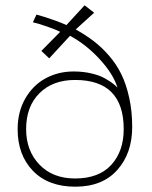

<svg xmlns="http://www.w3.org/2000/svg" viewBox="-20 -692 575 724"><path d="M46.5 -205Q46.5 -270.5 75.5 -320.8Q104.5 -371 152.2 -396.8Q200 -422.5 257.5 -422.5Q293.5 -422.5 324.5 -415.2Q355.5 -408 375.5 -396.5Q395.5 -385 405.8 -377Q416 -369 423 -361.5Q407 -413.5 355.5 -469.2Q304 -525 244 -557L165.5 -472L136 -500L207 -572Q190.5 -580.5 156.5 -592.2Q122.5 -604 104 -608L117.5 -637Q145.5 -629.5 181.5 -616.8Q217.5 -604 230.5 -597.5L299 -672L335 -644L265.5 -581Q303 -560 333 -537.2Q363 -514.5 391 -482.2Q419 -450 437.5 -412.2Q456 -374.5 467.2 -323.5Q478.5 -272.5 478.5 -213Q478.5 -114 422.2 -51Q366 12 264 12Q162 12 104.2 -47.8Q46.5 -107.5 46.5 -205ZM78.5 -205Q78.5 -123.5 128.8 -71.2Q179 -19 263 -19Q353 -19 399.8 -70.5Q446.5 -122 446.5 -205Q446.5 -390.5 263 -390.5Q179 -390.5 128.8 -340.5Q78.5 -290.5 78.5 -205Z"/></svg>

Font: League Spartan ExtraLight
Style: Regular
Weight: 200
Foundry: The League of Moveable Type
Version: Version 2.002